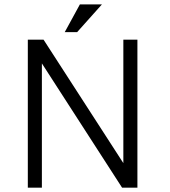

<svg xmlns="http://www.w3.org/2000/svg" viewBox="-20 -872 790 893"><path d="M109.4 1H174.8V-577.1L547.9 1H619.1V-687.5H553.7V-113.3L182.6 -687.5H109.4ZM454.1 -851.6H351.6L281.2 -722.7H338.9Z"/></svg>

Font: Dotum
Style: Regular
Weight: 400
Version: Version 2.21